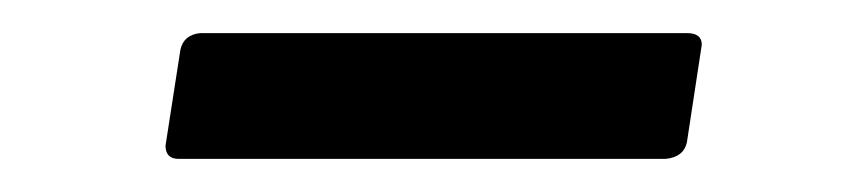

<svg xmlns="http://www.w3.org/2000/svg" viewBox="-20 -384 508 116"><path d="M382 -288H88Q80 -288 80 -296L89 -354Q91 -363 101 -364H395Q404 -364 404 -357L395 -298Q393 -289 382 -288Z"/></svg>

Font: YamahaIndonesia935. App
Style: Italic
Weight: 400
Italic angle: -10°
Designer: Dalton Maag Ltd
Foundry: Dalton Maag Ltd
Version: Version 1.002; January 01, 2024; Regular/Italic